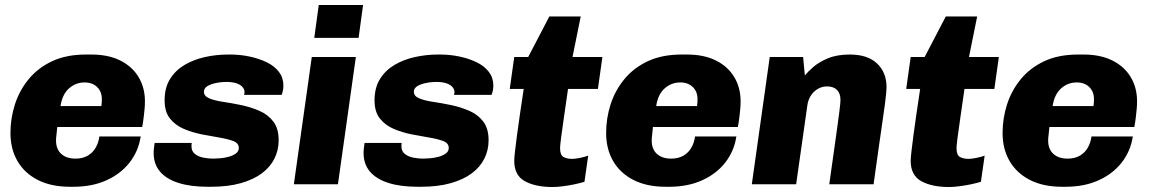

<svg xmlns="http://www.w3.org/2000/svg" viewBox="-20 -740 4616 771"><path d="M261 10Q185 10 131.5 -17.5Q78 -45 50 -93.5Q22 -142 22 -206Q22 -265 40 -321Q58 -377 95.5 -422.5Q133 -468 190 -494.5Q247 -521 325 -521H347Q415 -521 463 -497Q511 -473 536.5 -430.5Q562 -388 562 -333Q562 -317 560.5 -301.5Q559 -286 557 -269Q555 -252 551 -230H210Q209 -216 207 -201Q205 -186 205 -176Q205 -141 226 -122Q247 -103 283 -103Q312 -103 332.5 -115Q353 -127 364.5 -147.5Q376 -168 379 -192H545Q536 -133 500.5 -87.5Q465 -42 407.5 -16Q350 10 275 10ZM223 -314H387Q388 -321 388.5 -327Q389 -333 389 -342Q389 -372 370 -390.5Q351 -409 320 -409Q284 -409 257 -385Q230 -361 223 -314Z M814 10Q745 10 696.5 -5.5Q648 -21 622.5 -51Q597 -81 597 -126Q597 -137 598.5 -147.5Q600 -158 601 -166H750Q749 -161 749 -158.5Q749 -156 749 -152Q749 -133 762.5 -122Q776 -111 796.5 -107Q817 -103 836 -103Q847 -103 864.5 -104.5Q882 -106 898.5 -110.5Q915 -115 927 -123.5Q939 -132 939 -146Q939 -165 917 -173.5Q895 -182 861.5 -187.5Q828 -193 790 -200.5Q752 -208 718 -222.5Q684 -237 662.5 -264Q641 -291 641 -337Q641 -388 663 -423Q685 -458 721.5 -479.5Q758 -501 803.5 -511Q849 -521 895 -521H905Q944 -521 982 -513Q1020 -505 1051 -490Q1082 -475 1100 -451.5Q1118 -428 1118 -397Q1118 -385 1116 -376Q1114 -367 1111 -359H960Q961 -362 961.5 -365Q962 -368 962 -370Q962 -382 953 -391.5Q944 -401 928 -406Q912 -411 889 -411Q876 -411 860.5 -409Q845 -407 831 -402.5Q817 -398 808 -390.5Q799 -383 799 -371Q799 -354 820.5 -345Q842 -336 876 -331Q910 -326 948.5 -318Q987 -310 1021.5 -295Q1056 -280 1077.5 -252Q1099 -224 1099 -177Q1099 -137 1082 -103Q1065 -69 1031.5 -44Q998 -19 947 -4.5Q896 10 827 10Z M1160 0 1232 -511H1409L1337 0ZM1242 -588 1260 -720H1438L1420 -588Z M1657 10Q1588 10 1539.5 -5.5Q1491 -21 1465.5 -51Q1440 -81 1440 -126Q1440 -137 1441.5 -147.5Q1443 -158 1444 -166H1593Q1592 -161 1592 -158.5Q1592 -156 1592 -152Q1592 -133 1605.5 -122Q1619 -111 1639.5 -107Q1660 -103 1679 -103Q1690 -103 1707.5 -104.5Q1725 -106 1741.5 -110.5Q1758 -115 1770 -123.5Q1782 -132 1782 -146Q1782 -165 1760 -173.5Q1738 -182 1704.5 -187.5Q1671 -193 1633 -200.5Q1595 -208 1561 -222.5Q1527 -237 1505.5 -264Q1484 -291 1484 -337Q1484 -388 1506 -423Q1528 -458 1564.5 -479.5Q1601 -501 1646.5 -511Q1692 -521 1738 -521H1748Q1787 -521 1825 -513Q1863 -505 1894 -490Q1925 -475 1943 -451.5Q1961 -428 1961 -397Q1961 -385 1959 -376Q1957 -367 1954 -359H1803Q1804 -362 1804.5 -365Q1805 -368 1805 -370Q1805 -382 1796 -391.5Q1787 -401 1771 -406Q1755 -411 1732 -411Q1719 -411 1703.5 -409Q1688 -407 1674 -402.5Q1660 -398 1651 -390.5Q1642 -383 1642 -371Q1642 -354 1663.5 -345Q1685 -336 1719 -331Q1753 -326 1791.5 -318Q1830 -310 1864.5 -295Q1899 -280 1920.5 -252Q1942 -224 1942 -177Q1942 -137 1925 -103Q1908 -69 1874.5 -44Q1841 -19 1790 -4.5Q1739 10 1670 10Z M2199 11Q2130 11 2087.5 -12.5Q2045 -36 2045 -94Q2045 -106 2048 -132Q2051 -158 2056 -196.5Q2061 -235 2068 -282Q2075 -329 2083 -383H2027L2045 -511H2101L2186 -674H2312L2279 -511H2399L2381 -383H2261Q2252 -319 2244.5 -268.5Q2237 -218 2233 -186Q2229 -154 2229 -146Q2229 -117 2243 -109.5Q2257 -102 2278 -102Q2289 -102 2309 -106Q2329 -110 2342 -115L2327 -10Q2311 -5 2287.5 0Q2264 5 2240 8Q2216 11 2199 11Z M2653 10Q2577 10 2523.5 -17.5Q2470 -45 2442 -93.5Q2414 -142 2414 -206Q2414 -265 2432 -321Q2450 -377 2487.5 -422.5Q2525 -468 2582 -494.5Q2639 -521 2717 -521H2739Q2807 -521 2855 -497Q2903 -473 2928.5 -430.5Q2954 -388 2954 -333Q2954 -317 2952.5 -301.5Q2951 -286 2949 -269Q2947 -252 2943 -230H2602Q2601 -216 2599 -201Q2597 -186 2597 -176Q2597 -141 2618 -122Q2639 -103 2675 -103Q2704 -103 2724.5 -115Q2745 -127 2756.5 -147.5Q2768 -168 2771 -192H2937Q2928 -133 2892.5 -87.5Q2857 -42 2799.5 -16Q2742 10 2667 10ZM2615 -314H2779Q2780 -321 2780.5 -327Q2781 -333 2781 -342Q2781 -372 2762 -390.5Q2743 -409 2712 -409Q2676 -409 2649 -385Q2622 -361 2615 -314Z M2999 0 3071 -511H3205L3212 -437Q3224 -452 3246.5 -471.5Q3269 -491 3305 -506Q3341 -521 3393 -521Q3464 -521 3502 -485Q3540 -449 3540 -390Q3540 -381 3538.5 -365Q3537 -349 3533.5 -321.5Q3530 -294 3523.5 -251Q3517 -208 3508.5 -146.5Q3500 -85 3488 0H3310Q3322 -85 3330 -142Q3338 -199 3343 -235Q3348 -271 3350.5 -291.5Q3353 -312 3354 -322.5Q3355 -333 3355 -339Q3355 -365 3341 -379Q3327 -393 3301 -393Q3281 -393 3264 -383Q3247 -373 3236 -356Q3225 -339 3222 -317L3177 0Z M3791 11Q3722 11 3679.5 -12.5Q3637 -36 3637 -94Q3637 -106 3640 -132Q3643 -158 3648 -196.5Q3653 -235 3660 -282Q3667 -329 3675 -383H3619L3637 -511H3693L3778 -674H3904L3871 -511H3991L3973 -383H3853Q3844 -319 3836.5 -268.5Q3829 -218 3825 -186Q3821 -154 3821 -146Q3821 -117 3835 -109.5Q3849 -102 3870 -102Q3881 -102 3901 -106Q3921 -110 3934 -115L3919 -10Q3903 -5 3879.5 0Q3856 5 3832 8Q3808 11 3791 11Z M4245 10Q4169 10 4115.5 -17.5Q4062 -45 4034 -93.5Q4006 -142 4006 -206Q4006 -265 4024 -321Q4042 -377 4079.5 -422.5Q4117 -468 4174 -494.5Q4231 -521 4309 -521H4331Q4399 -521 4447 -497Q4495 -473 4520.5 -430.5Q4546 -388 4546 -333Q4546 -317 4544.5 -301.5Q4543 -286 4541 -269Q4539 -252 4535 -230H4194Q4193 -216 4191 -201Q4189 -186 4189 -176Q4189 -141 4210 -122Q4231 -103 4267 -103Q4296 -103 4316.5 -115Q4337 -127 4348.5 -147.5Q4360 -168 4363 -192H4529Q4520 -133 4484.5 -87.5Q4449 -42 4391.5 -16Q4334 10 4259 10ZM4207 -314H4371Q4372 -321 4372.5 -327Q4373 -333 4373 -342Q4373 -372 4354 -390.5Q4335 -409 4304 -409Q4268 -409 4241 -385Q4214 -361 4207 -314Z"/></svg>

Font: Chivo Medium ExtraBold
Style: Italic
Weight: 800
Italic angle: -8.05°
Version: Version 2.002